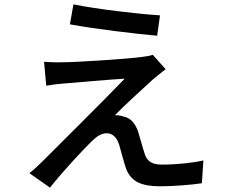

<svg xmlns="http://www.w3.org/2000/svg" viewBox="-20 -814 1040 876"><path d="M315 -794 299 -703C419 -681 596 -660 697 -651L710 -744C612 -750 423 -772 315 -794ZM736 -498 677 -564C667 -560 644 -556 627 -554C549 -544 323 -530 270 -530C237 -529 204 -530 181 -532L191 -423C212 -426 240 -431 272 -433C332 -438 476 -451 549 -455C456 -358 216 -120 171 -75C149 -53 129 -35 114 -24L208 42C270 -36 362 -134 398 -169C421 -192 443 -206 466 -206C491 -206 511 -191 523 -156C531 -130 544 -77 554 -48C577 17 628 36 713 36C764 36 860 29 901 22L908 -82C860 -71 788 -63 718 -63C673 -63 650 -79 640 -113C630 -142 619 -186 610 -214C596 -253 575 -277 541 -283C532 -287 513 -289 504 -288C535 -321 637 -415 677 -451C692 -463 715 -483 736 -498Z"/></svg>

Font: Noto Sans Japanese Medium
Style: Regular
Weight: 500
Designer: Ryoko NISHIZUKA (kana & ideographs); Paul D. Hunt (Latin, Greek & Cyrillic); Wenlong ZHANG (bopomofo); Sandoll Communica
Foundry: Adobe Systems Incorporated
Version: Version 1.000;PS 1;hotconv 1.0.78;makeotf.lib2.5.61930